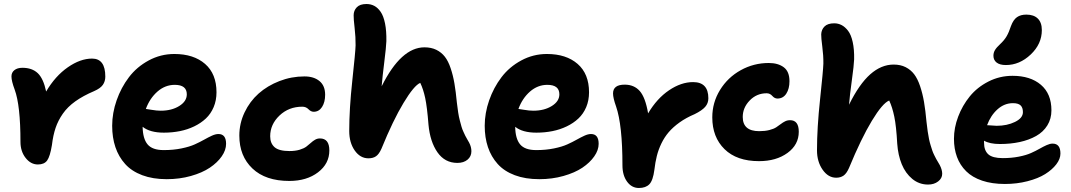

<svg xmlns="http://www.w3.org/2000/svg" viewBox="-20 -855 5339 957"><path d="M168.9 -35.2Q133.3 -35.2 107.7 -67.9Q82 -100.6 82 -147.9Q82 -329.6 53.2 -408.2Q37.1 -451.2 37.1 -474.1Q37.1 -493.7 51.8 -505.4Q66.4 -517.1 91.8 -517.1Q139.6 -517.1 168 -490.5Q196.3 -463.9 210 -398.9Q255.4 -476.1 317.9 -519.5Q380.4 -563 439 -563Q504.9 -563 504.9 -473.1Q504.9 -449.7 492.7 -432.1Q480.5 -414.6 449.2 -400.9Q394 -377.4 355.5 -349.9Q316.9 -322.3 293.2 -288.3Q269.5 -254.4 257.1 -217.5Q244.6 -180.7 238.8 -131.8Q229.5 -75.2 215.1 -55.2Q200.7 -35.2 168.9 -35.2Z M811 38.1Q741.7 38.1 689 18.3Q636.2 -1.5 603.8 -37.6Q571.3 -73.7 555.2 -121.6Q539.1 -169.4 539.1 -228Q539.1 -291.5 561.3 -355Q583.5 -418.5 622.6 -470Q661.6 -521.5 721.2 -553.7Q780.8 -585.9 849.1 -585.9Q945.3 -585.9 1002.2 -536.4Q1059.1 -486.8 1059.1 -395Q1059.1 -354.5 1044.9 -321Q1030.8 -287.6 1006.1 -264.4Q981.4 -241.2 948 -225.1Q914.6 -209 876.5 -201.4Q838.4 -193.8 796.9 -193.8Q727.1 -193.8 690.9 -223.1Q691.9 -163.6 715.6 -135.3Q739.3 -106.9 795.9 -106.9Q843.8 -106.9 884.3 -115.2Q924.8 -123.5 950.7 -135.3Q976.6 -147 997.3 -158.7Q1018.1 -170.4 1036.1 -178.7Q1054.2 -187 1068.8 -187Q1106.9 -187 1106.9 -138.2Q1106.9 -106.9 1085.2 -75.7Q1063.5 -44.4 1025.6 -19Q987.8 6.3 931.4 22.2Q875 38.1 811 38.1ZM851.1 -432.1Q803.2 -432.1 764.9 -398.7Q726.6 -365.2 707 -312Q710.9 -312 735.8 -307.6Q760.7 -303.2 781.2 -303.2Q835.9 -303.2 873.5 -326.7Q911.1 -350.1 911.1 -384.8Q911.1 -432.1 851.1 -432.1Z M1421.9 46.9Q1303.7 46.9 1238.3 -15.1Q1172.9 -77.1 1172.9 -179.2Q1172.9 -239.7 1199 -294.7Q1225.1 -349.6 1269 -388.7Q1313 -427.7 1372.8 -450.9Q1432.6 -474.1 1497.6 -474.1Q1544.4 -474.1 1572.5 -450.9Q1600.6 -427.7 1600.6 -382.8Q1600.6 -345.7 1585.2 -321.8Q1569.8 -297.9 1543.5 -297.9Q1529.8 -297.9 1517.6 -310.5Q1505.4 -323.2 1486.8 -323.2Q1419.4 -323.2 1373 -279.1Q1326.7 -234.9 1326.7 -175.8Q1326.7 -140.6 1348.6 -121.3Q1370.6 -102.1 1422.9 -102.1Q1451.7 -102.1 1473.4 -108.6Q1495.1 -115.2 1507.3 -124.5Q1519.5 -133.8 1529.3 -142.8Q1539.1 -151.9 1550.3 -158.4Q1561.5 -165 1574.7 -165Q1621.6 -165 1621.6 -105Q1621.6 -39.1 1565.2 3.9Q1508.8 46.9 1421.9 46.9Z M1816.4 -65.9Q1775.4 -65.9 1748 -105Q1720.7 -144 1720.7 -202.1Q1720.7 -312.5 1736.1 -454.1Q1751.5 -595.7 1752.4 -628.9Q1752.9 -669.4 1747.6 -715.3Q1742.2 -761.2 1742.7 -778.8Q1742.7 -802.2 1758.3 -818.6Q1773.9 -835 1806.6 -835Q1828.1 -835 1845.7 -825.7Q1863.3 -816.4 1877.4 -795.9Q1891.6 -775.4 1899.2 -738Q1906.7 -700.7 1905.8 -649.9Q1904.8 -620.1 1895.5 -546.4Q1886.2 -472.7 1882.3 -424.8Q1979 -619.1 2095.7 -619.1Q2129.4 -619.1 2154.8 -606.7Q2180.2 -594.2 2197.3 -572.3Q2214.4 -550.3 2226.3 -514.6Q2238.3 -479 2245.1 -438.7Q2252 -398.4 2257.3 -342.8Q2260.3 -316.9 2263.7 -294.7Q2267.1 -272.5 2272 -254.2Q2276.9 -235.8 2280.3 -223.6Q2283.7 -211.4 2290.3 -197.3Q2296.9 -183.1 2299.3 -178Q2301.8 -172.9 2309.6 -159.4Q2317.4 -146 2318.4 -144Q2329.6 -122.6 2329.6 -101.1Q2329.6 -75.2 2310.3 -59.1Q2291 -43 2259.8 -43Q2197.3 -43 2160.4 -95.9Q2123.5 -148.9 2115.7 -233.9Q2108.9 -321.3 2099.4 -366.2Q2089.8 -411.1 2074.7 -441.9Q2043.9 -429.2 1991.5 -342.3Q1939 -255.4 1881.3 -113.8Q1869.1 -86.4 1854.2 -76.2Q1839.4 -65.9 1816.4 -65.9Z M2668 38.1Q2598.6 38.1 2545.9 18.3Q2493.2 -1.5 2460.7 -37.6Q2428.2 -73.7 2412.1 -121.6Q2396 -169.4 2396 -228Q2396 -291.5 2418.2 -355Q2440.4 -418.5 2479.5 -470Q2518.6 -521.5 2578.1 -553.7Q2637.7 -585.9 2706.1 -585.9Q2802.2 -585.9 2859.1 -536.4Q2916 -486.8 2916 -395Q2916 -354.5 2901.9 -321Q2887.7 -287.6 2863 -264.4Q2838.4 -241.2 2804.9 -225.1Q2771.5 -209 2733.4 -201.4Q2695.3 -193.8 2653.8 -193.8Q2584 -193.8 2547.9 -223.1Q2548.8 -163.6 2572.5 -135.3Q2596.2 -106.9 2652.8 -106.9Q2700.7 -106.9 2741.2 -115.2Q2781.7 -123.5 2807.6 -135.3Q2833.5 -147 2854.2 -158.7Q2875 -170.4 2893.1 -178.7Q2911.1 -187 2925.8 -187Q2963.9 -187 2963.9 -138.2Q2963.9 -106.9 2942.1 -75.7Q2920.4 -44.4 2882.6 -19Q2844.7 6.3 2788.3 22.2Q2731.9 38.1 2668 38.1ZM2708 -432.1Q2660.2 -432.1 2621.8 -398.7Q2583.5 -365.2 2564 -312Q2567.9 -312 2592.8 -307.6Q2617.7 -303.2 2638.2 -303.2Q2692.9 -303.2 2730.5 -326.7Q2768.1 -350.1 2768.1 -384.8Q2768.1 -432.1 2708 -432.1Z M3164.6 82Q3128.4 82 3105.5 50.3Q3082.5 18.6 3082.5 -30.8Q3082.5 -231.9 3050.8 -324.2Q3035.6 -366.7 3035.6 -389.2Q3035.6 -433.1 3093.8 -433.1Q3140.6 -433.1 3168.7 -401.4Q3196.8 -369.6 3210.4 -290Q3254.4 -364.3 3314.7 -405Q3375 -445.8 3434.6 -445.8Q3510.7 -445.8 3510.7 -365.2Q3510.7 -340.3 3494.9 -322.3Q3479 -304.2 3442.4 -286.1Q3399.9 -268.1 3367.4 -244.9Q3335 -221.7 3313.2 -196.3Q3291.5 -170.9 3276.6 -139.9Q3261.7 -108.9 3253.9 -77.6Q3246.1 -46.4 3241.7 -8.8Q3234.9 44.4 3216.8 63.2Q3198.7 82 3164.6 82Z M3763.2 -51.8Q3652.3 -51.8 3591.3 -111.6Q3530.3 -171.4 3530.3 -270Q3530.3 -343.8 3568.8 -406.5Q3607.4 -469.2 3672.1 -505.1Q3736.8 -541 3812 -541Q3857.9 -541 3886.5 -519.8Q3915 -498.5 3915 -450.2Q3915 -412.6 3899.2 -388.2Q3883.3 -363.8 3855 -363.8Q3840.8 -363.8 3829.3 -377Q3817.9 -390.1 3801.3 -390.1Q3751.5 -390.1 3716.8 -354.2Q3682.1 -318.4 3682.1 -272Q3682.1 -201.2 3764.2 -201.2Q3793 -201.2 3814.7 -206.8Q3836.4 -212.4 3848.9 -220.5Q3861.3 -228.5 3871.6 -236.6Q3881.8 -244.6 3893.1 -250.2Q3904.3 -255.9 3918 -255.9Q3961.4 -255.9 3961.4 -198.2Q3961.4 -133.8 3905.3 -92.8Q3849.1 -51.8 3763.2 -51.8Z M4147.9 30.8Q4107.9 30.8 4080.1 -9.3Q4052.2 -49.3 4052.2 -106Q4052.2 -217.3 4067.6 -360.6Q4083 -503.9 4084 -538.1Q4084.5 -578.1 4078.6 -622.6Q4072.8 -667 4073.2 -684.1Q4074.2 -707.5 4089.8 -723.1Q4105.5 -738.8 4138.2 -738.8Q4157.7 -738.8 4174.8 -730Q4191.9 -721.2 4207 -701.7Q4222.2 -682.1 4230.2 -645.5Q4238.3 -608.9 4237.3 -559.1Q4236.3 -529.8 4226.1 -456.1Q4215.8 -382.3 4211.9 -333Q4262.7 -436 4317.6 -484.6Q4372.6 -533.2 4434.1 -533.2Q4468.3 -533.2 4493.9 -520.3Q4519.5 -507.3 4536.6 -484.9Q4553.7 -462.4 4566.2 -425.3Q4578.6 -388.2 4585.7 -346.7Q4592.8 -305.2 4598.1 -247.1Q4600.6 -222.2 4604 -200Q4607.4 -177.7 4610.6 -161.9Q4613.8 -146 4619.1 -129.2Q4624.5 -112.3 4627.4 -103.3Q4630.4 -94.2 4637.2 -80.6Q4644 -66.9 4646.2 -63Q4648.4 -59.1 4655.8 -46.6Q4663.1 -34.2 4664.1 -32.2Q4676.3 -8.8 4676.3 11.2Q4676.3 33.7 4656 49.3Q4635.7 64.9 4606 64.9Q4561.5 64.9 4527.3 36.9Q4493.2 8.8 4474.6 -36.6Q4456.1 -82 4452.1 -139.2Q4447.3 -226.6 4437.5 -273.7Q4427.7 -320.8 4412.1 -354Q4378.9 -340.8 4325.7 -252.9Q4272.5 -165 4211.9 -18.1Q4199.7 9.8 4184.6 20.3Q4169.4 30.8 4147.9 30.8Z M4993.7 -530.8Q4963.4 -530.8 4947.5 -543.2Q4931.6 -555.7 4931.6 -577.1Q4931.6 -592.8 4939.5 -605.7Q4947.3 -618.7 4964.8 -634.8Q4985.8 -654.3 4997.3 -674.1Q5008.8 -693.8 5019 -725.1Q5030.8 -756.8 5049.1 -769.5Q5067.4 -782.2 5095.7 -782.2Q5132.8 -782.2 5152.8 -762.5Q5172.9 -742.7 5172.9 -705.1Q5172.9 -635.7 5117.4 -583.3Q5062 -530.8 4993.7 -530.8ZM4988.8 62Q4924.3 62 4875.2 45.4Q4826.2 28.8 4795.7 -1.5Q4765.1 -31.7 4750 -72.5Q4734.9 -113.3 4734.9 -163.1Q4734.9 -218.3 4755.9 -273.7Q4776.9 -329.1 4813.7 -374.5Q4850.6 -419.9 4906.5 -448.5Q4962.4 -477.1 5026.9 -477.1Q5115.7 -477.1 5168.2 -432.4Q5220.7 -387.7 5220.7 -305.2Q5220.7 -262.7 5200.4 -230Q5180.2 -197.3 5144.5 -177.2Q5108.9 -157.2 5063.2 -147.2Q5017.6 -137.2 4963.9 -137.2Q4913.1 -137.2 4884.8 -153.8V-144Q4884.8 -105 4906 -85.9Q4927.2 -66.9 4978 -66.9Q5021.5 -66.9 5058.3 -74.2Q5095.2 -81.5 5119.1 -92.3Q5143.1 -103 5161.9 -113.8Q5180.7 -124.5 5197 -131.8Q5213.4 -139.2 5226.6 -139.2Q5265.6 -139.2 5265.6 -89.8Q5265.6 -63 5245.1 -36.1Q5224.6 -9.3 5189.5 12.7Q5154.3 34.7 5101.3 48.3Q5048.3 62 4988.8 62ZM5028.8 -340.8Q4986.3 -340.8 4952.1 -310.3Q4918 -279.8 4899.9 -231Q4936.5 -228 4947.8 -228Q4999.5 -228 5039.1 -247.3Q5078.6 -266.6 5078.6 -295.9Q5078.6 -318.8 5066.9 -329.8Q5055.2 -340.8 5028.8 -340.8Z"/></svg>

Font: Shantell Sans Irregular Bouncy
Style: Bold
Weight: 700
Designer: Stephen Nixon, Anya Danilova, Shantell Martin
Foundry: Arrow Type
Version: Version 1.006;[9816181b4]